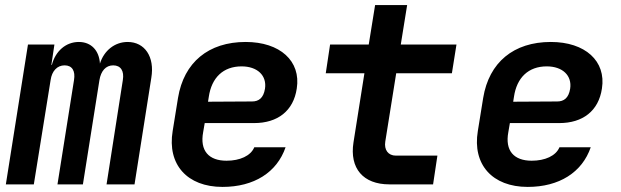

<svg xmlns="http://www.w3.org/2000/svg" viewBox="-20 -725 2440 755"><path d="M3 0H113L179 -410C184 -446 205 -468 234 -468C264 -468 277 -446 271 -410L206 0H306L371 -410C377 -446 396 -468 425 -468C455 -468 469 -446 463 -410L399 0H509L575 -419C589 -502 549 -560 482 -560C431 -560 389 -526 373 -475C370 -526 339 -560 290 -560C239 -560 198 -524 184 -470H182L194 -550H90Z M855 10C979 10 1069 -47 1103 -146H980C966 -112 923 -93 871 -93C801 -93 765 -132 779 -206L785 -241H979C1072 -241 1134 -289 1147 -377C1164 -485 1081 -560 946 -560C800 -560 703 -480 680 -340L659 -210C637 -78 716 10 855 10ZM798 -325 801 -344C812 -420 858 -464 930 -464C992 -464 1030 -428 1022 -376C1016 -339 997 -326 971 -326Z M1511 0H1683L1700 -113H1537C1506 -113 1490 -136 1495 -168L1538 -437H1757L1775 -550H1556L1581 -705H1455L1430 -550H1278L1261 -437H1413L1370 -165C1354 -63 1408 0 1511 0Z M2055 10C2179 10 2269 -47 2303 -146H2180C2166 -112 2123 -93 2071 -93C2001 -93 1965 -132 1979 -206L1985 -241H2179C2272 -241 2334 -289 2347 -377C2364 -485 2281 -560 2146 -560C2000 -560 1903 -480 1880 -340L1859 -210C1837 -78 1916 10 2055 10ZM1998 -325 2001 -344C2012 -420 2058 -464 2130 -464C2192 -464 2230 -428 2222 -376C2216 -339 2197 -326 2171 -326Z"/></svg>

Font: JetBrains Mono
Style: Bold Italic
Weight: 558
Italic angle: -9°
Monospace: yes
Designer: Philipp Nurullin, Konstantin Bulenkov
Foundry: JetBrains
Version: Version 2.305